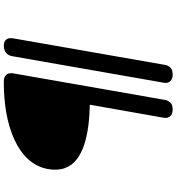

<svg xmlns="http://www.w3.org/2000/svg" viewBox="23 -994 971 1058"><g transform="rotate(-90 509.0 -465.5)"><path d="M434.5 0Q409 0 397 -13.5Q385 -27 388.5 -48.5L460.5 -456.5Q401 -457.5 344.5 -464.8Q288 -472 240.2 -487.5Q192.5 -503 158.8 -529.2Q125 -555.5 110.8 -595.2Q96.5 -635 106.5 -690Q118.5 -751.5 160.8 -797Q203 -842.5 268.8 -872.5Q334.5 -902.5 416.2 -916.8Q498 -931 589 -930.5Q614.5 -930.5 626 -916Q637.5 -901.5 633 -877L487 -43Q484.5 -27 473 -13.5Q461.5 0 434.5 0ZM627 0Q602 0 589.8 -13.5Q577.5 -27 581.5 -48.5L728 -885Q732.5 -908 747.8 -919.2Q763 -930.5 786 -930.5Q809 -930.5 820 -916.8Q831 -903 825.5 -875L680 -43Q677.5 -27 666 -13.5Q654.5 0 627 0Z"/></g></svg>

Font: Edu AU VIC WA NT Pre Medium
Style: Regular
Weight: 500
Designer: Tina and Corey Anderson, Eben Sorkin, Mirko Velimirovic
Foundry: Google for Education
Version: Version 1.001